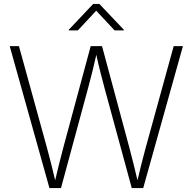

<svg xmlns="http://www.w3.org/2000/svg" viewBox="-20 -964 988 984"><path d="M233.4 0H292.5L431.6 -513.2C446.8 -569.3 460.4 -623.5 473.6 -683.1C486.8 -621.6 501.5 -566.4 515.6 -513.2L655.3 0H713.9L917.5 -727.5H870.1L727.1 -208.5C711.9 -152.8 697.8 -97.2 684.6 -40C671.4 -97.2 657.2 -152.8 642.6 -208.5L502.9 -727.5H444.8L304.7 -208.5C290 -152.8 275.9 -97.2 262.7 -40C249.5 -97.2 235.4 -152.8 220.2 -208.5L77.1 -727.5H29.8ZM378.9 -808.1 473.1 -909.2 567.4 -808.1H614.7V-811.5L489.3 -943.8H457.5L332.5 -811.5V-808.1Z"/></svg>

Font: Raveo ExtraLight
Style: Regular
Weight: 200
Designer: Jakub Foglar, Rasmus Andersson (Inter)
Foundry: Jakubfoglar.com
Version: Version 1.100;Glyphs 3.2.3 (3260)